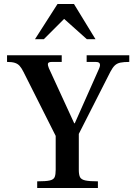

<svg xmlns="http://www.w3.org/2000/svg" viewBox="-20 -935 673 955"><path d="M165 0V-33Q209 -33 228 -37.5Q247 -42 252 -54.5Q257 -67 257 -90V-259L97 -577Q87 -597 77.5 -607.5Q68 -618 53.5 -622.5Q39 -627 15 -627V-660H287V-627H239Q220 -627 218.5 -618.5Q217 -610 223 -596L349 -322H352L472 -592Q477 -603 477.5 -610.5Q478 -618 473 -622.5Q468 -627 456 -627H411V-660H623V-627Q596 -627 579 -623.5Q562 -620 551 -609.5Q540 -599 529 -578L372 -269V-90Q372 -66 378 -54Q384 -42 404.5 -37.5Q425 -33 467 -33V0ZM154 -740 266 -915H348L455 -740H412L299 -841L198 -740Z"/></svg>

Font: Frank Ruhl Libre Medium
Style: Regular
Weight: 500
Designer: Yanek Iontef
Foundry: Fontef
Version: Version 6.004